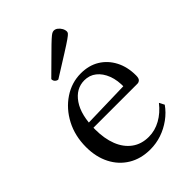

<svg xmlns="http://www.w3.org/2000/svg" viewBox="-208 -780 883 883"><g transform="rotate(-45 234.0 -338.5)"><path d="M237 12Q176 12 130.5 -15.5Q85 -43 60 -92Q35 -141 35 -205Q35 -278 65.5 -336Q96 -394 147 -428Q198 -462 258 -462Q310 -462 348.5 -438.5Q387 -415 409 -373Q431 -331 431 -276Q431 -257 424 -250.5Q417 -244 408 -244H93V-275L365 -282L354 -271Q356 -319 342.5 -354Q329 -389 304.5 -408.5Q280 -428 247 -428Q192 -428 157 -377Q122 -326 122 -233Q122 -173 139.5 -128.5Q157 -84 191 -59Q225 -34 273 -34Q313 -34 350 -54.5Q387 -75 416 -112L429 -87Q408 -57 377 -34.5Q346 -12 310.5 0Q275 12 237 12ZM165 -515Q157 -515 150 -521.5Q143 -528 143 -539Q198 -593 229 -624Q260 -655 275 -668.5Q290 -682 296.5 -685.5Q303 -689 309 -689Q319 -689 328 -682Q337 -675 343 -664.5Q349 -654 349 -643Q349 -638 345 -633Q341 -628 324 -616Q307 -604 269.5 -580.5Q232 -557 165 -515Z"/></g></svg>

Font: Pitagon Serif
Style: Regular
Weight: 400
Designer: Travis Tran
Foundry: Pitagon
Version: Version 1.000;gftools[0.9.26]